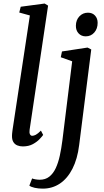

<svg xmlns="http://www.w3.org/2000/svg" viewBox="-20 -838 602 1112"><path d="M151.5 -86.5Q149 -69.5 153.5 -60.5Q158 -51.5 166.5 -51.5Q176 -51.5 187.5 -57.5Q199 -63.5 217 -81.5L230 -56.5Q224.5 -48.5 209.5 -32.5Q194.5 -16.5 170.2 -3.2Q146 10 112 10Q94.5 10 80 4Q65.5 -2 57.2 -15.8Q49 -29.5 49.5 -52Q49.5 -56 50 -62.8Q50.5 -69.5 51.5 -76.2Q52.5 -83 53 -88L153 -748.5L91.5 -765.5L100 -799L238.5 -817.5L258.5 -805.5ZM438.5 2Q428.5 83 399.5 139.5Q370.5 196 326.8 225.2Q283 254.5 227.5 254.5Q203 254.5 181.2 249.8Q159.5 245 150 237L166 195.5Q173 198.5 186 200.8Q199 203 210 203Q243 203 265.5 185.2Q288 167.5 302.8 136Q317.5 104.5 326.5 63Q335.5 21.5 341.5 -26L398 -483L332 -506.5L339 -540L487 -562.5L508.5 -551.5ZM476.5 -627.5Q451 -627.5 435 -644.8Q419 -662 419.5 -689.5Q420 -722.5 440 -743.5Q460 -764.5 489.5 -764.5Q515 -764.5 530.2 -748Q545.5 -731.5 545.5 -706Q545.5 -671.5 526 -649.5Q506.5 -627.5 476.5 -627.5Z"/></svg>

Font: Merriweather 28pt
Style: Italic
Weight: 400
Italic angle: -7.8°
Version: Version 2.101